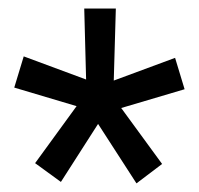

<svg xmlns="http://www.w3.org/2000/svg" viewBox="-20 -731 471 454"><path d="M161.1 -480 63 -345.2 124 -300.8 211.9 -438 302.7 -297.4 363.3 -343.3 266.6 -475.6 416.5 -520 394 -594.2 249 -540.5 253.9 -710.9H179.2L183.6 -543L36.1 -597.7L13.7 -523.9Z"/></svg>

Font: Roboto1
Style: rg
Weight: 400
Designer: Google
Version: Version 2.137; 2017